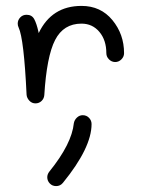

<svg xmlns="http://www.w3.org/2000/svg" viewBox="-20 -350 480 650"><path d="M260 40Q273 40 281.5 49Q290 58 290 70Q290 150 193 269Q184 280 170 280Q157 280 148.5 271Q140 262 140 250Q140 240 147 231Q223 137 230 67Q232 56 240.5 48Q249 40 260 40ZM70 -300Q88 -300 96 -285Q104 -270 110 -243Q111 -240 111 -238Q155 -330 256 -330Q321 -330 360.5 -282Q400 -234 400 -170Q400 -158 391 -149Q382 -140 370 -140Q358 -140 349 -149Q340 -158 340 -170Q340 -214 316.5 -242Q293 -270 256 -270Q195 -270 166.5 -214.5Q138 -159 130 -28Q129 -16 120.5 -8Q112 0 100 0Q88 0 79.5 -9Q71 -18 70 -29Q61 -219 43 -257Q40 -263 40 -270Q40 -282 48.5 -291Q57 -300 70 -300Z"/></svg>

Font: Pecita
Style: Book
Weight: 400
Width: 7
Version: Version 4.3